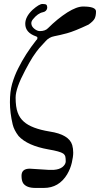

<svg xmlns="http://www.w3.org/2000/svg" viewBox="-20 -757 497 954"><path d="M127.9 81.1 219.7 86.9H248Q274.4 85 290 73.2Q306.6 59.6 306.6 44.9Q306.6 30.3 304.7 21.5Q302.7 12.7 293.9 5.9Q278.3 -4.9 220.7 -14.6Q116.2 -33.2 72.3 -81.1Q49.8 -110.4 43 -138.7Q29.3 -197.3 29.3 -249Q29.3 -301.8 40 -339.8Q52.7 -382.8 70.3 -417Q105.5 -488.3 161.1 -558.6Q166 -561.5 166 -568.4Q166 -574.2 159.2 -576.2Q105.5 -594.7 105.5 -638.7Q105.5 -673.8 141.6 -708Q174.8 -737.3 190.9 -737.3Q207 -737.3 210.9 -732.9Q214.8 -728.5 214.8 -717.8Q211.9 -700.2 193.4 -696.3Q168 -691.4 143.6 -661.1Q134.8 -650.4 135.7 -639.6Q136.7 -625 150.9 -613.8Q165 -602.5 177.7 -602.5Q205.1 -602.5 218.8 -617.2Q264.6 -663.1 314.5 -695.3Q361.3 -724.6 392.6 -724.6Q457 -724.6 457 -700.2Q457 -677.7 450.2 -664.6Q443.4 -651.4 419.9 -634.8Q349.6 -601.6 313 -591.8Q276.4 -582 250 -577.1Q223.6 -572.3 206.1 -551.8Q189.5 -533.2 174.8 -517.6Q162.1 -502.9 142.6 -473.6Q126 -447.3 105.5 -408.2Q57.6 -318.4 57.6 -272Q57.6 -225.6 67.9 -197.8Q78.1 -169.9 98.6 -152.3Q136.7 -118.2 226.6 -103.5Q323.2 -88.9 338.9 -36.1Q343.8 -18.6 343.8 1.5Q343.8 21.5 336.9 51.3Q330.1 81.1 313.5 109.4Q272.5 176.8 198.2 176.8H155.3Q112.3 176.8 95.7 154.3Q86.9 141.6 86.9 116.2Q86.9 81.1 127.9 81.1Z"/></svg>

Font: Menaion Unicode
Style: Regular
Weight: 400
Designer: Aleksandr Andreev
Foundry: Ponomar Technologies, Inc.
Version: 2.0